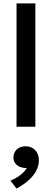

<svg xmlns="http://www.w3.org/2000/svg" viewBox="-20 -740 303 1121"><path d="M76.5 0V-720H186.5V0ZM76.5 361 41 314.5Q74 301.5 99.8 281.2Q125.5 261 136 241Q133.5 241 131 241Q113 241 96.2 234.2Q79.5 227.5 69 213.2Q58.5 199 58.5 180Q58.5 150.5 78.2 132.2Q98 114 129.5 114Q164 114 185.5 136.5Q207 159 207 196.5Q207 226 192.5 255Q178 284 148.8 310.8Q119.5 337.5 76.5 361Z"/></svg>

Font: Geologica EX
Style: Regular
Weight: 400
Designer: Sindre Bremnes, Frode Helland
Foundry: Monokrom Skriftforlag AS
Version: Version 1.010;gftools[0.9.28]